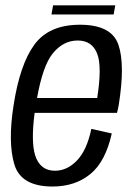

<svg xmlns="http://www.w3.org/2000/svg" viewBox="-20 -693 500 718"><path d="M176.5 4.5Q59 4.5 34 -77.2Q9 -159 30.5 -297.5Q54 -451.5 108.5 -526Q163 -600.5 279 -600.5Q396.5 -600.5 422.5 -526.5Q448.5 -452.5 424 -300.5Q421 -283.5 417.5 -271H109.5Q95.5 -163.5 111.5 -112Q130 -54.5 185.5 -54.5Q231 -54.5 268 -93Q305 -131.5 321.5 -211L398 -194Q374.5 -88 317.5 -41.8Q260.5 4.5 176.5 4.5ZM118.5 -326.5H343.5Q362 -444.5 343.5 -492Q324.5 -541.5 270.5 -541.5Q215.5 -541.5 176 -491.5Q140 -446 118.5 -326.5ZM172.5 -639 178.5 -673H411L405 -639Z"/></svg>

Font: Anybody
Style: Italic
Weight: 400
Italic angle: -10°
Designer: Tyler Finck
Foundry: Etcetera Type Company
Version: Version 1.010; ttfautohint (v1.8.3) -l 8 -r 50 -G 200 -x 14 